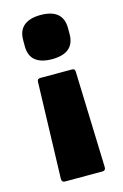

<svg xmlns="http://www.w3.org/2000/svg" viewBox="-106 -557 491 765"><g transform="rotate(-15 139.5 -175.0)"><path d="M76 -266H207Q219 -266 219 -253L232 144Q232 158 219 158H64Q51 158 51 144L63 -253Q63 -266 76 -266ZM141 -508Q234 -508 234 -429V-405Q234 -326 141 -326Q97 -326 73 -345Q49 -364 49 -405V-429Q49 -469 73 -488.5Q97 -508 141 -508Z"/></g></svg>

Font: Sofia Sans Semi Condensed Black
Style: Regular
Weight: 900
Designer: Botio Nikoltchev, Ani Petrova
Foundry: lettersoup
Version: Version 4.100; ttfautohint (v1.8.4.7-5d5b)